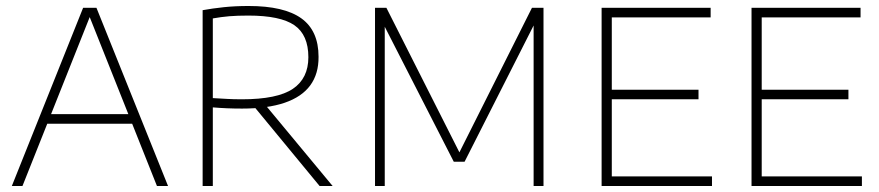

<svg xmlns="http://www.w3.org/2000/svg" viewBox="-20 -621 2934 641"><path d="M19.5 0 257.5 -595H302L541 0H504L274.5 -576.5H284.5L55 0ZM126 -208 135.5 -240H424.5L433.5 -208Z M656.5 0V-587Q689.5 -593 727.2 -597Q765 -601 810 -601Q928.5 -601 986 -559.8Q1043.5 -518.5 1043.5 -431.5Q1044 -374.5 1015.8 -336Q987.5 -297.5 930.5 -278Q873.5 -258.5 788 -258.5Q762 -258.5 738 -259.5Q714 -260.5 690.5 -262.5V0ZM1047 0 814.5 -282H856.5L1090.5 0ZM787.5 -289.5Q906 -289.5 957.8 -324.5Q1009.5 -359.5 1009.5 -430Q1009.5 -504.5 962.8 -536.8Q916 -569 809 -569Q772.5 -569 745.5 -566.8Q718.5 -564.5 690.5 -559.5V-293.5Q718 -292 738 -290.8Q758 -289.5 787.5 -289.5Z M1232 0V-595H1270L1520.5 -99H1507L1756 -595H1794.5V0H1761.5V-565.5H1776.5L1531 -81H1495L1247.5 -565H1264.5V0Z M1988.5 0V-595H2352.5V-563H2022.5V-32H2357V0ZM2012.5 -289.5V-321.5H2312V-289.5Z M2489 0V-595H2853V-563H2523V-32H2857.5V0ZM2513 -289.5V-321.5H2812.5V-289.5Z"/></svg>

Font: Encode Sans SC Condensed Thin Thin
Style: Regular
Weight: 250
Version: Version 3.002